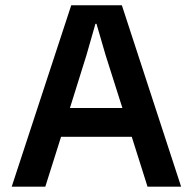

<svg xmlns="http://www.w3.org/2000/svg" viewBox="-20 -700 723 720"><path d="M437 -680.2 659.2 0H533.2L474.1 -187H209L149.9 0H23.9L247.1 -680.2ZM242.2 -294.9H439L376 -493.2L341.8 -610.8H337.9L304.2 -493.2Z"/></svg>

Font: TASA Orbiter Deck SemiBold
Style: Regular
Weight: 600
Designer: Weizhong Zhang
Version: Version 1.000;Glyphs 3.1.2 (3151)